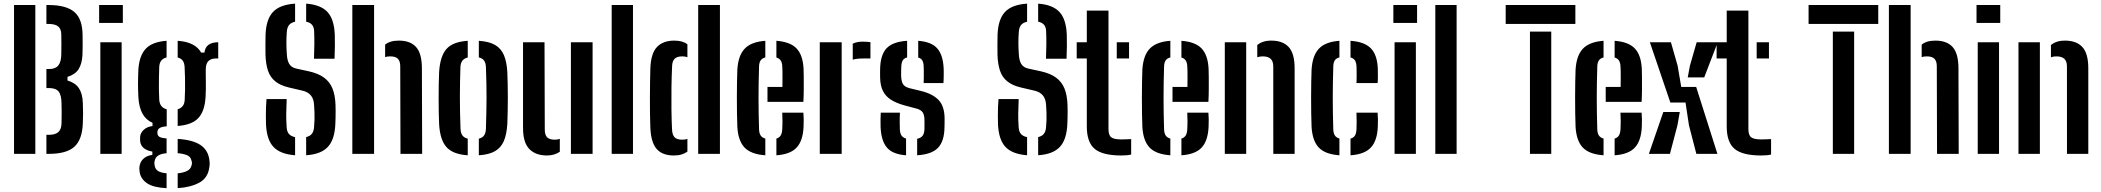

<svg xmlns="http://www.w3.org/2000/svg" viewBox="-20 -827 11294 1032"><path d="M55.4 0V-800H169.9V0ZM229.4 0V-102.3H242.1Q277.9 -102.3 294.1 -117.6Q310.3 -132.8 310.7 -165.2Q311.4 -193.3 311.4 -217.7Q311.4 -242.1 310.7 -270Q310.3 -316.5 295 -335.1Q279.8 -353.7 243.3 -353.7H229.4V-456H244.6Q278.1 -456 293.5 -475.3Q309 -494.6 309.4 -534.1Q310.1 -562.8 310 -588.1Q309.9 -613.4 309.4 -641.8Q309.2 -671.1 292.9 -684.7Q276.6 -698.3 240.8 -698.3H229.4V-800H240.8Q336.6 -800 380.2 -762.1Q423.7 -724.1 423.9 -636.4Q424.2 -604.3 424.3 -579.8Q424.4 -555.3 423.2 -531.4Q420.6 -482.9 401.9 -454.5Q383.3 -426.1 342.8 -413.9V-394.4Q384.8 -381.8 404 -353.1Q423.2 -324.5 425.2 -274.8Q426.7 -244.6 426.5 -219.5Q426.2 -194.4 425.2 -163.8Q421.8 -76.4 379.7 -38.2Q337.5 0 242.1 0Z M512.8 -703.6V-800H640.3V-703.6ZM519.3 0V-600H633.8V0Z M875.4 184.5Q804.6 180.9 771 158.4Q737.4 135.8 731 99.9Q730 93.6 729.3 84.9Q728.6 76.1 729.7 69Q732.4 43.9 750.1 26.9Q767.8 9.9 798.9 5.3V-12.2Q738.8 -22.8 733.4 -67.2Q732.4 -76.6 732.8 -81.7Q733.2 -86.8 733.4 -93.6Q735.6 -114.1 753.6 -130.2Q771.6 -146.3 799.8 -149.5V-166.8Q763.2 -183.2 745.1 -217.5Q727 -251.8 723.7 -305.2Q722.7 -328.2 722.2 -346.3Q721.7 -364.4 721.8 -380.7Q721.9 -397.1 722.4 -414.5Q722.9 -432 723.7 -453Q728.9 -529.3 764.3 -565.9Q799.7 -602.4 875.4 -607.7V-518.2Q855.8 -513.6 846.2 -500.6Q836.5 -487.6 835.8 -465.2Q834.8 -437.1 834.3 -406.9Q833.8 -376.8 834.1 -347.6Q834.3 -318.4 835.8 -292.6Q837 -270.2 847.3 -257.2Q857.6 -244.3 876.1 -239.5V-148.1Q848.6 -146.1 837.3 -138.3Q826.1 -130.4 826.1 -116.7Q826.1 -116 826.1 -114.8Q826.1 -113.7 826.1 -112.5Q826.1 -98.9 836.1 -92.1Q846.1 -85.3 875.4 -82.9V-3.5Q847.1 -1.2 830.9 8.7Q814.7 18.6 811.4 38Q809.5 44.2 809.8 51.3Q810.1 58.4 811.4 64.1Q815.2 84.1 831.3 93.2Q847.5 102.2 875.4 104.5ZM935 184.2V104.7Q965.8 101.7 985.3 91.9Q1004.8 82.2 1009.3 62.4Q1012 55.1 1011.7 48.6Q1011.5 42.1 1008.5 34.3Q1004.5 15.1 984.9 7Q965.3 -1.2 935 -3.6V-80.4Q1015.4 -75.4 1056.7 -48.2Q1098.1 -21.1 1105.4 32.2Q1106.5 39.1 1106.9 49.4Q1107.3 59.6 1105.4 70.9Q1098.1 129.5 1051.2 154.8Q1004.3 180.1 935 184.2ZM935 -149.9V-239.7Q952.5 -244.8 962 -257Q971.6 -269.1 972.8 -290.5Q974.3 -316.6 974.7 -346.3Q975.1 -376 974.5 -406.9Q973.8 -437.9 972.3 -467.4Q971.1 -488.5 962.2 -500.9Q953.3 -513.3 935 -517.9V-607.7Q1029.3 -601.4 1061.3 -544.2H1078.8Q1082 -572.2 1100.7 -586Q1119.4 -599.7 1152.9 -600V-512.6H1139.5Q1114.4 -512.6 1100.2 -498.8Q1085.9 -485 1085.9 -451.8V-425.1Q1086.4 -402.3 1086.5 -384.3Q1086.7 -366.3 1086.4 -347.8Q1086.2 -329.3 1084.9 -305.2Q1080.3 -228.9 1045.8 -192.2Q1011.3 -155.5 935 -149.9Z M1566.1 7.5Q1486 1.6 1449.4 -37.9Q1412.8 -77.5 1409.7 -161.1Q1409.2 -183.3 1409.1 -205.4Q1408.9 -227.4 1409.7 -249.7Q1410.5 -272 1412.4 -294.6H1520.9Q1518.9 -254.3 1518.5 -216.1Q1518.1 -177.9 1520.9 -142.1Q1522.2 -119.7 1533 -107.1Q1543.8 -94.5 1566.1 -89.8ZM1625.6 7.5V-90.1Q1645.9 -95 1656 -107.5Q1666 -120 1668 -142.1Q1670 -161.5 1670.5 -182.5Q1671.1 -203.4 1670.3 -224.3Q1669.6 -245.3 1668 -264.6Q1666.4 -295.3 1651 -314Q1635.5 -332.7 1606.5 -339.6L1532.6 -356.8Q1485.9 -367.9 1459 -390.2Q1432 -412.4 1420.2 -447.8Q1408.5 -483.1 1407 -533.1Q1406.5 -560.2 1406.7 -586.5Q1406.9 -612.8 1407.4 -640.1Q1410.3 -723.2 1447.4 -762.7Q1484.4 -802.1 1566.1 -807.5V-710.2Q1544.8 -705.5 1534.3 -693.2Q1523.8 -680.8 1521.9 -658.6Q1519.3 -626.7 1519.4 -596Q1519.5 -565.2 1521.9 -533.1Q1523.8 -501.5 1534.9 -483Q1546.1 -464.5 1572.5 -458.4L1639.3 -443.9Q1690.8 -432.6 1721.8 -409.7Q1752.8 -386.8 1767.2 -350.8Q1781.5 -314.9 1783.3 -264.6Q1784 -248.4 1784 -230.5Q1784 -212.7 1783.6 -194.9Q1783.2 -177.1 1782.5 -161.1Q1779.2 -77.5 1742.5 -37.7Q1705.8 2.1 1625.6 7.5ZM1667.7 -511.4Q1669.2 -551.5 1669.6 -587.5Q1670 -623.5 1668.5 -658.6Q1667.8 -680.9 1657.4 -693.5Q1647.1 -706.1 1625.6 -710.4V-807.5Q1704.3 -801.6 1740.4 -762.3Q1776.4 -723 1779.5 -639.7Q1780.5 -613.2 1780 -579.1Q1779.4 -545 1778.2 -511.4Z M1873.8 0V-800H1990.7V0ZM2132.6 0 2131.3 -470.6Q2131.3 -498.4 2118.5 -511.2Q2105.8 -524 2077 -524Q2062.2 -524 2050 -520.1V-587.1Q2063.5 -597.9 2081.3 -603.3Q2099.1 -608.7 2124 -608.7Q2185.5 -608.7 2216.4 -574.2Q2247.4 -539.7 2247.7 -461L2249.1 0Z M2340.2 -162Q2338.9 -186.8 2338.3 -222.3Q2337.7 -257.7 2337.7 -297.2Q2337.7 -336.6 2338.3 -373.6Q2338.9 -410.7 2340.2 -438.4Q2345.2 -524.3 2379.5 -563.4Q2413.8 -602.6 2494.1 -607.7V-518.2Q2473.8 -512.8 2464.6 -499.8Q2455.4 -486.7 2454.7 -465.2Q2453.5 -430 2452.8 -390.1Q2452 -350.2 2451.9 -307.7Q2451.8 -265.2 2452.7 -221.8Q2453.5 -178.3 2455.3 -135.4Q2456 -112.9 2465.1 -99.7Q2474.3 -86.4 2494.1 -81.6V7.7Q2413.2 2.4 2378.8 -37.5Q2344.4 -77.4 2340.2 -162ZM2553.7 7.7V-81.6Q2573.8 -86.6 2582.4 -99.8Q2591.1 -112.9 2591.8 -134.7Q2593.3 -179.7 2594.1 -220.7Q2595 -261.8 2595.1 -301.5Q2595.2 -341.3 2594.4 -381.9Q2593.5 -422.4 2591.8 -466.1Q2591.1 -488 2582.3 -500.9Q2573.6 -513.9 2553.7 -518.4V-607.7Q2608.6 -604.1 2641 -585.4Q2673.3 -566.6 2688.7 -530.4Q2704 -494.3 2706.9 -438.4Q2708.1 -411.9 2708.8 -376.1Q2709.6 -340.4 2709.6 -301.7Q2709.6 -262.9 2708.8 -226.5Q2708.1 -190.1 2706.9 -162Q2703.7 -105.5 2688.4 -69.3Q2673 -33.1 2640.7 -14.5Q2608.4 4.1 2553.7 7.7Z M2791.3 -139.4V-600H2906.8L2908.2 -129.7Q2908.2 -101.8 2920.8 -89Q2933.5 -76.2 2962 -76.2Q2976.8 -76.2 2989 -80.7V-11.2Q2959.8 8.7 2919.5 8.7Q2859.1 8.7 2825.2 -25.9Q2791.3 -60.5 2791.3 -139.4ZM3048.6 0V-600H3165.2V0Z M3267.8 0V-800H3382.3V0Z M3475.7 -139Q3474.2 -172.2 3473.7 -214.9Q3473.2 -257.5 3473.3 -302.4Q3473.4 -347.4 3474.1 -388.8Q3474.7 -430.2 3475.7 -461Q3478.9 -541 3511.7 -574.9Q3544.5 -608.7 3603.6 -608.7Q3627.4 -608.7 3644.5 -603.8Q3661.6 -598.9 3674.8 -588.9V-519.6Q3662.6 -524 3647.4 -524Q3619.5 -524 3606.7 -511.6Q3593.9 -499.2 3592.6 -473.3Q3590 -417 3589.1 -356.7Q3588.3 -296.3 3589 -238.3Q3589.8 -180.2 3592.2 -130.9Q3593.5 -101.4 3606.3 -88.8Q3619 -76.2 3647.2 -76.2Q3663.1 -76.2 3674.8 -80.4V-12.1Q3660.9 -2.1 3643.3 3.3Q3625.7 8.7 3601.6 8.7Q3540.9 8.7 3510.1 -25.7Q3479.4 -60.1 3475.7 -139ZM3732.8 0V-800H3849.6V0Z M3943.2 -145.4Q3941.9 -175.2 3941.3 -216Q3940.7 -256.9 3940.7 -301.1Q3940.7 -345.4 3941.4 -385.3Q3942 -425.3 3943.2 -453Q3948 -529.5 3983.3 -565.9Q4018.5 -602.4 4093.6 -607.7V-518.2Q4075.7 -513.7 4068 -501.7Q4060.4 -489.6 4059.9 -469.6Q4058.4 -423.8 4057.8 -382.1Q4057.1 -340.4 4057.1 -300.2Q4057.1 -260 4057.8 -218.9Q4058.4 -177.9 4059.9 -132.9Q4060.4 -111 4068.4 -99Q4076.3 -87 4093.6 -82.1V7.7Q4015.6 2.1 3981.5 -34.5Q3947.4 -71 3943.2 -145.4ZM4153.1 7.7V-82.1Q4169.1 -86.9 4176.4 -99.2Q4183.7 -111.4 4184.7 -133.7Q4185.7 -148.7 4185.9 -170.8Q4186 -192.8 4184.5 -221.4H4298.2Q4299.5 -210 4299.9 -185.9Q4300.2 -161.7 4299.2 -145.4Q4295.7 -70.2 4261.9 -33.8Q4228.2 2.6 4153.1 7.7ZM4105.2 -279.5V-359.9H4185.5Q4185.9 -383 4185.9 -405.6Q4185.9 -428.2 4185.7 -445.3Q4185.4 -462.5 4184.7 -469.6Q4184 -490.5 4176.2 -501.9Q4168.5 -513.4 4153.1 -517.9V-607.7Q4228 -602.1 4261.8 -566.3Q4295.6 -530.5 4299.2 -457.3Q4299.7 -445.7 4300.1 -415.7Q4300.5 -385.8 4300.2 -348.9Q4300 -312 4298.2 -279.5Z M4386.3 0V-600H4504V0ZM4563.5 -506.3V-592.1Q4584.3 -603.1 4616.5 -603.1Q4627.9 -603.1 4639 -602.4Q4650.2 -601.6 4658.6 -600.4V-512.6H4617.9Q4585.1 -512.6 4563.5 -506.3Z M4713.1 -145.4Q4712.6 -168.1 4712.9 -188Q4713.2 -208 4714.1 -221.4H4817.1Q4815.6 -189.5 4816 -168.9Q4816.4 -148.4 4816.7 -132.9Q4817.5 -110.7 4825.4 -98.8Q4833.3 -86.9 4850.1 -82.1V7.7Q4777.7 2.4 4746.9 -34.1Q4716.2 -70.5 4713.1 -145.4ZM4909.7 7.7V-81Q4929.9 -85.3 4939.2 -97.7Q4948.5 -110.1 4948.9 -133.7Q4949.1 -147.3 4949.1 -153.5Q4949.1 -159.7 4949.1 -165.4Q4949.1 -171.1 4948.9 -183.4Q4948.5 -208.5 4939.8 -222.4Q4931.1 -236.3 4906.8 -243.2L4841.7 -260.5Q4797.7 -272.6 4768.8 -291Q4739.9 -309.5 4725.6 -338.4Q4711.2 -367.3 4710.6 -411.3Q4710.4 -424 4710.4 -433.3Q4710.4 -442.7 4710.6 -452.7Q4711.2 -529.3 4744 -565.9Q4776.8 -602.6 4855.8 -607.7V-518.4Q4839.5 -514.2 4832.4 -502.5Q4825.3 -490.9 4824.5 -469.6Q4824.3 -464.2 4823.8 -453Q4823.3 -441.9 4823.5 -421.7Q4824 -393.4 4832.4 -376.8Q4840.9 -360.3 4868.8 -353L4927.7 -338.7Q4992.9 -323.3 5025.1 -289.2Q5057.2 -255.2 5057.2 -188.6Q5057.2 -176.3 5057.1 -165.8Q5057 -155.3 5056.6 -142.5Q5055.7 -68.3 5022.1 -32.8Q4988.5 2.6 4909.7 7.7ZM4944.6 -380.4Q4945.3 -394 4945.4 -411.1Q4945.6 -428.3 4945.4 -444.1Q4945.3 -460 4944.8 -469.8Q4944 -490.6 4937.5 -502Q4931.1 -513.3 4915.4 -517.7V-607.7Q4986.9 -602.4 5018 -566.6Q5049.2 -530.9 5052.3 -456.6Q5052.6 -448.9 5052.6 -433.7Q5052.6 -418.6 5052.2 -403.4Q5051.8 -388.2 5050.9 -380.4Z M5500.6 7.5Q5420.5 1.6 5383.9 -37.9Q5347.3 -77.5 5344.2 -161.1Q5343.7 -183.3 5343.6 -205.4Q5343.4 -227.4 5344.2 -249.7Q5345 -272 5346.9 -294.6H5455.4Q5453.4 -254.3 5453 -216.1Q5452.6 -177.9 5455.4 -142.1Q5456.7 -119.7 5467.5 -107.1Q5478.3 -94.5 5500.6 -89.8ZM5560.1 7.5V-90.1Q5580.4 -95 5590.5 -107.5Q5600.5 -120 5602.5 -142.1Q5604.5 -161.5 5605 -182.5Q5605.6 -203.4 5604.8 -224.3Q5604.1 -245.3 5602.5 -264.6Q5600.9 -295.3 5585.5 -314Q5570 -332.7 5541 -339.6L5467.1 -356.8Q5420.4 -367.9 5393.5 -390.2Q5366.5 -412.4 5354.7 -447.8Q5343 -483.1 5341.5 -533.1Q5341 -560.2 5341.2 -586.5Q5341.4 -612.8 5341.9 -640.1Q5344.8 -723.2 5381.9 -762.7Q5418.9 -802.1 5500.6 -807.5V-710.2Q5479.3 -705.5 5468.8 -693.2Q5458.3 -680.8 5456.4 -658.6Q5453.8 -626.7 5453.9 -596Q5454 -565.2 5456.4 -533.1Q5458.3 -501.5 5469.4 -483Q5480.6 -464.5 5507 -458.4L5573.8 -443.9Q5625.3 -432.6 5656.3 -409.7Q5687.3 -386.8 5701.7 -350.8Q5716 -314.9 5717.8 -264.6Q5718.5 -248.4 5718.5 -230.5Q5718.5 -212.7 5718.1 -194.9Q5717.7 -177.1 5717 -161.1Q5713.7 -77.5 5677 -37.7Q5640.3 2.1 5560.1 7.5ZM5602.2 -511.4Q5603.7 -551.5 5604.1 -587.5Q5604.5 -623.5 5603 -658.6Q5602.3 -680.9 5591.9 -693.5Q5581.6 -706.1 5560.1 -710.4V-807.5Q5638.8 -801.6 5674.9 -762.3Q5710.9 -723 5714 -639.7Q5715 -613.2 5714.5 -579.1Q5713.9 -545 5712.7 -511.4Z M5767.3 -512.6V-600H5821.6V-770H5938.1V-133.7Q5938.1 -100.4 5953 -89Q5967.9 -77.6 6007.5 -77.6Q6021.9 -77.6 6033.5 -78.2Q6045.1 -78.8 6060 -79.4V3.7Q6048 6.5 6035.1 7.6Q6022.2 8.7 6006.9 8.7Q5906.4 8.7 5864 -26.8Q5821.6 -62.4 5821.6 -147.2V-512.6ZM5982.6 -512.6V-600H6048.6V-512.6Z M6120.2 -145.4Q6118.9 -175.2 6118.3 -216Q6117.7 -256.9 6117.7 -301.1Q6117.7 -345.4 6118.4 -385.3Q6119 -425.3 6120.2 -453Q6125 -529.5 6160.3 -565.9Q6195.5 -602.4 6270.6 -607.7V-518.2Q6252.7 -513.7 6245 -501.7Q6237.4 -489.6 6236.9 -469.6Q6235.4 -423.8 6234.8 -382.1Q6234.1 -340.4 6234.1 -300.2Q6234.1 -260 6234.8 -218.9Q6235.4 -177.9 6236.9 -132.9Q6237.4 -111 6245.4 -99Q6253.3 -87 6270.6 -82.1V7.7Q6192.6 2.1 6158.5 -34.5Q6124.4 -71 6120.2 -145.4ZM6330.1 7.7V-82.1Q6346.1 -86.9 6353.4 -99.2Q6360.7 -111.4 6361.7 -133.7Q6362.7 -148.7 6362.9 -170.8Q6363 -192.8 6361.5 -221.4H6475.2Q6476.5 -210 6476.9 -185.9Q6477.2 -161.7 6476.2 -145.4Q6472.7 -70.2 6438.9 -33.8Q6405.2 2.6 6330.1 7.7ZM6282.2 -279.5V-359.9H6362.5Q6362.9 -383 6362.9 -405.6Q6362.9 -428.2 6362.7 -445.3Q6362.4 -462.5 6361.7 -469.6Q6361 -490.5 6353.2 -501.9Q6345.5 -513.4 6330.1 -517.9V-607.7Q6405 -602.1 6438.8 -566.3Q6472.6 -530.5 6476.2 -457.3Q6476.7 -445.7 6477.1 -415.7Q6477.5 -385.8 6477.2 -348.9Q6477 -312 6475.2 -279.5Z M6563.3 0V-600H6678.3V0ZM6824 0 6823.8 -470.6Q6823.6 -498.4 6809.4 -511.2Q6795.3 -524 6766.5 -524Q6759 -524 6751.8 -522.8Q6744.6 -521.5 6737.8 -519.2V-585Q6752 -596.6 6770.1 -602.6Q6788.2 -608.7 6813.5 -608.7Q6875 -608.7 6906.7 -574.2Q6938.4 -539.7 6938.6 -461V0Z M7029.7 -145.4Q7028.4 -175.2 7027.8 -216Q7027.2 -256.9 7027.2 -301.1Q7027.2 -345.4 7027.9 -385.3Q7028.5 -425.3 7029.7 -453Q7034.5 -529.5 7069.6 -565.9Q7104.6 -602.4 7179.4 -607.7V-518.4Q7162.2 -514.2 7154.5 -502.4Q7146.9 -490.7 7146.4 -469.6Q7144.9 -423.6 7144.3 -381.9Q7143.6 -340.2 7143.6 -300Q7143.6 -259.8 7144.3 -218.8Q7144.9 -177.9 7146.4 -132.9Q7146.9 -111.2 7154.7 -99.2Q7162.4 -87.2 7179.4 -82.3V7.7Q7101.9 2.1 7067.9 -34.5Q7033.9 -71 7029.7 -145.4ZM7239 7.7V-81.8Q7256.2 -86.7 7263.3 -99.1Q7270.4 -111.6 7271.2 -133.7Q7272 -151.7 7272 -172Q7272 -192.2 7271 -221.4H7384.7Q7386 -209.4 7386.4 -185.9Q7386.7 -162.4 7385.7 -145.4Q7382.4 -70.2 7348.2 -33.8Q7314.1 2.6 7239 7.7ZM7271 -380.4Q7271.7 -393.4 7271.9 -409.7Q7272 -426.1 7271.9 -442.1Q7271.7 -458.1 7271.2 -469.8Q7270.4 -490.1 7263.2 -501.8Q7256 -513.6 7239 -518.2V-607.7Q7314.1 -602.6 7348.6 -567Q7383 -531.4 7385.7 -457.3Q7386.5 -438.9 7386.2 -415.5Q7386 -392.1 7384.7 -380.4Z M7469.3 -703.6V-800H7596.8V-703.6ZM7475.8 0V-600H7590.3V0Z M7694.8 0V-800H7809.3V0Z M8203.5 0V-657.3H8318V0ZM8073.1 -698.3V-800H8447.6V-698.3Z M8448.7 -145.4Q8447.4 -175.2 8446.8 -216Q8446.2 -256.9 8446.2 -301.1Q8446.2 -345.4 8446.9 -385.3Q8447.5 -425.3 8448.7 -453Q8453.5 -529.5 8488.8 -565.9Q8524 -602.4 8599.1 -607.7V-518.2Q8581.2 -513.7 8573.5 -501.7Q8565.9 -489.6 8565.4 -469.6Q8563.9 -423.8 8563.3 -382.1Q8562.6 -340.4 8562.6 -300.2Q8562.6 -260 8563.3 -218.9Q8563.9 -177.9 8565.4 -132.9Q8565.9 -111 8573.9 -99Q8581.8 -87 8599.1 -82.1V7.7Q8521.1 2.1 8487 -34.5Q8452.9 -71 8448.7 -145.4ZM8658.6 7.7V-82.1Q8674.6 -86.9 8681.9 -99.2Q8689.2 -111.4 8690.2 -133.7Q8691.2 -148.7 8691.4 -170.8Q8691.5 -192.8 8690 -221.4H8803.7Q8805 -210 8805.4 -185.9Q8805.7 -161.7 8804.7 -145.4Q8801.2 -70.2 8767.4 -33.8Q8733.7 2.6 8658.6 7.7ZM8610.7 -279.5V-359.9H8691Q8691.4 -383 8691.4 -405.6Q8691.4 -428.2 8691.2 -445.3Q8690.9 -462.5 8690.2 -469.6Q8689.5 -490.5 8681.7 -501.9Q8674 -513.4 8658.6 -517.9V-607.7Q8733.5 -602.1 8767.3 -566.3Q8801.1 -530.5 8804.7 -457.3Q8805.2 -445.7 8805.6 -415.7Q8806 -385.8 8805.7 -348.9Q8805.5 -312 8803.7 -279.5Z M9097.9 0 9058.2 -153.3 9039.6 -276H8958.1L8848 -600H8961.2L8997.3 -473.4L9016.6 -359.9H9096.9L9211.1 0ZM8842.7 0 8920.3 -225H9008.8L8996.2 -153.3L8955.9 0ZM9051.6 -410.9 9063.2 -473.4 9099.6 -600H9212.8L9140.2 -410.9Z M9206.8 -512.6V-600H9261.1V-770H9377.6V-133.7Q9377.6 -100.4 9392.5 -89Q9407.4 -77.6 9447 -77.6Q9461.4 -77.6 9473 -78.2Q9484.6 -78.8 9499.5 -79.4V3.7Q9487.5 6.5 9474.6 7.6Q9461.7 8.7 9446.4 8.7Q9345.9 8.7 9303.5 -26.8Q9261.1 -62.4 9261.1 -147.2V-512.6ZM9422.1 -512.6V-600H9488.1V-512.6Z M9831.5 0V-657.3H9946V0ZM9701.1 -698.3V-800H10075.6V-698.3Z M10132.8 0V-800H10249.7V0ZM10391.6 0 10390.3 -470.6Q10390.3 -498.4 10377.5 -511.2Q10364.8 -524 10336 -524Q10321.2 -524 10309 -520.1V-587.1Q10322.5 -597.9 10340.3 -603.3Q10358.1 -608.7 10383 -608.7Q10444.5 -608.7 10475.4 -574.2Q10506.4 -539.7 10506.7 -461L10508.1 0Z M10603.8 -703.6V-800H10731.3V-703.6ZM10610.3 0V-600H10724.8V0Z M10829.3 0V-600H10944.3V0ZM11090 0 11089.8 -470.6Q11089.6 -498.4 11075.4 -511.2Q11061.3 -524 11032.5 -524Q11025 -524 11017.8 -522.8Q11010.6 -521.5 11003.8 -519.2V-585Q11018 -596.6 11036.1 -602.6Q11054.2 -608.7 11079.5 -608.7Q11141 -608.7 11172.7 -574.2Q11204.4 -539.7 11204.6 -461V0Z"/></svg>

Font: Big Shoulders Stencil Text Thin
Style: Regular
Weight: 100
Designer: Patric King
Foundry: XO Type Co
Version: Version 2.001